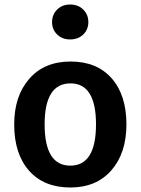

<svg xmlns="http://www.w3.org/2000/svg" viewBox="-20 -817 624 852"><path d="M291 -797Q327 -797 349.5 -774.5Q372 -752 372 -719Q372 -686 349.5 -664Q327 -642 291 -642Q256 -642 233.5 -664Q211 -686 211 -719Q211 -752 233.5 -774.5Q256 -797 291 -797ZM293 -544Q410 -544 475.5 -469.5Q541 -395 541 -265Q541 -138 474.5 -61.5Q408 15 292 15Q175 15 109 -59.5Q43 -134 43 -265Q43 -391 110 -467.5Q177 -544 293 -544ZM293 -447Q178 -447 178 -265Q178 -82 292 -82Q406 -82 406 -265Q406 -447 293 -447Z"/></svg>

Font: FiraGO Medium
Style: Regular
Weight: 500
Designer: bBox Type
Foundry: bBox Type GmbH
Version: Version 1.001;PS 001.001;hotconv 1.0.88;makeotf.lib2.5.64775